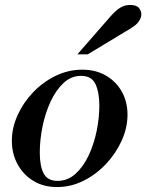

<svg xmlns="http://www.w3.org/2000/svg" viewBox="-20 -744 592 777"><path d="M211 13Q156 13 115 -12Q74 -37 51 -79.5Q28 -122 28 -174Q28 -227 51.5 -278.5Q75 -330 115 -371.5Q155 -413 206 -437.5Q257 -462 313 -462Q368 -462 409 -438Q450 -414 473 -373Q496 -332 496 -280Q496 -227 472.5 -175Q449 -123 409 -80.5Q369 -38 318 -12.5Q267 13 211 13ZM213 -12Q254 -12 285.5 -40.5Q317 -69 338.5 -114.5Q360 -160 371 -213.5Q382 -267 382 -317Q382 -370 366.5 -403.5Q351 -437 308 -437Q268 -437 237 -408Q206 -379 184.5 -332.5Q163 -286 152 -231.5Q141 -177 141 -127Q141 -71 157 -41.5Q173 -12 213 -12ZM293 -524 424 -674Q450 -704 468.5 -714Q487 -724 506 -724Q532 -724 542 -712Q552 -700 552 -686Q552 -673 542.5 -658.5Q533 -644 512 -631L335 -524Z"/></svg>

Font: Libre Bodoni
Style: Italic
Weight: 400
Italic angle: -13°
Designer: Pablo Impallari, Rodrigo Fuenzalida
Foundry: Impallari Type
Version: Version 2.005;gftools[0.9.23]